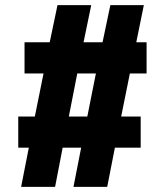

<svg xmlns="http://www.w3.org/2000/svg" viewBox="-20 -725 640 745"><path d="M62 0 91.8 -151.9H50.8V-272.9H115.2L148.9 -439.9H75.2V-561H172.9L203.1 -705.1H334L304.2 -561H377.9L408.2 -705.1H538.1L508.8 -561H548.8V-439.9H483.9L450.2 -272.9H525.9V-151.9H425.8L396 0H265.1L294.9 -151.9H223.1L193.8 0ZM247.1 -272.9H318.8L352.1 -439.9H279.8Z"/></svg>

Font: Mulish ExtraBlack
Style: Regular
Weight: 1000
Designer: Vernon Adams
Foundry: Vernon Adams
Version: Version 3.603; ttfautohint (v1.8.3)